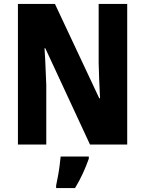

<svg xmlns="http://www.w3.org/2000/svg" viewBox="-20 -800 736 975"><path d="M626 -66H437L210 -555H206Q210 -497 211.5 -451.5Q213 -406 215 -369V-66H71V-780H259L484 -301H488Q485 -357 483.5 -399.5Q482 -442 481 -481V-780H626ZM431 6Q418 43 400.5 81Q383 119 361 155H265V142Q269 123 274 96.5Q279 70 282.5 43Q286 16 288 -5H431Z"/></svg>

Font: Noto Sans Malayalam UI Condensed ExtraBold
Style: Regular
Weight: 800
Width: 3
Designer: Jelle Bosma - Monotype Design Team
Foundry: Monotype Imaging Inc.
Version: Version 2.104; ttfautohint (v1.8.4.7-5d5b)